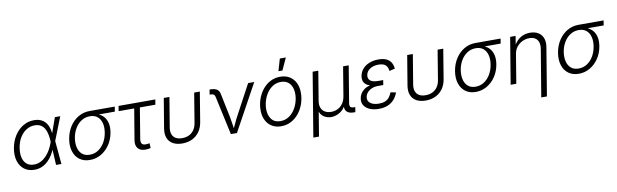

<svg xmlns="http://www.w3.org/2000/svg" viewBox="-54 -1378 7081 2204"><g transform="rotate(-10 3487.0 -276.5)"><path d="M244.1 11.7Q173.3 11.7 125.7 -24.4Q78.1 -60.5 58.3 -124Q38.6 -187.5 52.2 -269.5Q66.4 -352.5 106.7 -415.5Q147 -478.5 205.8 -514.2Q264.6 -549.8 334.5 -549.8Q385.3 -549.8 419.9 -532Q454.6 -514.2 475.8 -483.9Q497.1 -453.6 506.3 -416.3Q515.6 -378.9 516.1 -339.8H539.1L533.7 -272.9L558.6 0H496.1L481 -282.2Q479 -319.8 471.9 -356.9Q464.8 -394 448.7 -424.1Q432.6 -454.1 404.3 -472.2Q376 -490.2 332 -490.2Q279.8 -490.2 235.4 -462.6Q190.9 -435.1 160.4 -385.3Q129.9 -335.4 118.7 -268.6Q107.9 -202.1 119.6 -152.6Q131.3 -103 164.1 -75.7Q196.8 -48.3 248.5 -48.3Q290.5 -48.3 325.9 -65.7Q361.3 -83 390.1 -112.8Q418.9 -142.6 440.7 -180.2Q462.4 -217.8 476.6 -258.8L578.1 -542.5H640.6L533.2 -270L517.1 -204.1H497.1Q481.4 -161.6 458 -122.8Q434.6 -84 403.3 -53.7Q372.1 -23.4 332.5 -5.9Q293 11.7 244.1 11.7Z M890.6 11.7Q819.3 11.7 771 -23.9Q722.7 -59.6 702.6 -122.3Q682.6 -185.1 695.8 -267.1Q710 -349.1 750.7 -411.1Q791.5 -473.1 851.3 -507.8Q911.1 -542.5 982.4 -542.5H1275.9L1266.6 -485.4H1037.6L974.1 -482.9Q918.9 -482.9 874.8 -454.1Q830.6 -425.3 801.8 -376.7Q772.9 -328.1 762.7 -267.6Q752.9 -207 764.4 -157.2Q775.9 -107.4 809.6 -77.6Q843.3 -47.9 898.9 -47.9Q954.6 -47.9 998.8 -77.4Q1043 -106.9 1072 -156.7Q1101.1 -206.5 1110.8 -267.6Q1121.1 -328.6 1108.9 -377.2Q1096.7 -425.8 1063 -454.3Q1029.3 -482.9 974.1 -482.9L976.6 -505.4Q1028.8 -505.4 1070.3 -489.3Q1111.8 -473.1 1138.7 -441.7Q1165.5 -410.2 1175.8 -364.5Q1186 -318.8 1176.3 -259.3Q1163.1 -180.7 1122.3 -119.6Q1081.5 -58.6 1021.5 -23.4Q961.4 11.7 890.6 11.7Z M1548.3 4.9Q1483.9 8.8 1452.9 -25.6Q1421.9 -60.1 1432.1 -123L1492.2 -482.9H1310.5L1320.3 -542.5H1748.5L1738.8 -482.9H1558.1L1499.5 -127.4Q1492.7 -88.4 1507.1 -69.6Q1521.5 -50.8 1559.1 -54.2Q1566.4 -54.2 1576.9 -55.9Q1587.4 -57.6 1596.2 -59.1L1599.1 -2.4Q1588.4 0.5 1575.2 2.4Q1562 4.4 1548.3 4.9Z M1967.3 9.3Q1903.3 9.3 1859.6 -15.1Q1815.9 -39.6 1797.6 -85.2Q1779.3 -130.9 1789.6 -195.3L1847.2 -542.5H1913.1L1856 -198.2Q1848.1 -150.4 1860.4 -117.7Q1872.6 -85 1902.1 -68.1Q1931.6 -51.3 1976.1 -51.3Q2021 -51.3 2056.2 -68.1Q2091.3 -85 2114.3 -117.7Q2137.2 -150.4 2145 -198.2L2201.7 -542.5H2267.6L2210.4 -195.3Q2199.7 -131.3 2167 -85.7Q2134.3 -40 2083.3 -15.4Q2032.2 9.3 1967.3 9.3Z M2533.7 0 2435.5 -452.6Q2431.2 -472.2 2419.2 -480.2Q2407.2 -488.3 2384.3 -488.3H2372.1L2381.3 -545.9H2394.5Q2439.9 -545.9 2466.3 -528.8Q2492.7 -511.7 2499.5 -476.6L2556.2 -202.6Q2565.4 -157.7 2571.3 -112.5Q2577.1 -67.4 2584 -24.9H2562Q2583.5 -67.9 2603.8 -112.8Q2624 -157.7 2648.4 -202.6L2830.6 -542.5H2901.9L2604.5 0Z M3119.6 11.7Q3057.1 11.7 3011.7 -16.1Q2966.3 -43.9 2941.7 -94Q2917 -144 2917 -210.4Q2917 -273.9 2937.3 -334.7Q2957.5 -395.5 2995.4 -444.1Q3033.2 -492.7 3086.2 -521.5Q3139.2 -550.3 3204.6 -550.3Q3267.1 -550.3 3312.7 -522.5Q3358.4 -494.6 3383.1 -444.6Q3407.7 -394.5 3407.7 -328.1Q3407.7 -263.7 3387.2 -202.9Q3366.7 -142.1 3328.6 -93.8Q3290.5 -45.4 3237.5 -16.8Q3184.6 11.7 3119.6 11.7ZM3121.1 -47.9Q3172.9 -47.9 3213.9 -72.8Q3254.9 -97.7 3283.2 -138.4Q3311.5 -179.2 3326.7 -228.5Q3341.8 -277.8 3341.8 -326.7Q3341.8 -374 3326.2 -410.9Q3310.5 -447.8 3279.8 -469Q3249 -490.2 3202.6 -490.2Q3151.9 -490.2 3111.3 -466.1Q3070.8 -441.9 3042 -401.1Q3013.2 -360.4 2997.8 -310.8Q2982.4 -261.2 2982.4 -210.9Q2982.4 -140.1 3017.3 -94Q3052.2 -47.9 3121.1 -47.9ZM3196.8 -616.2 3237.8 -756.8H3308.1L3243.2 -616.2Z M3459 204.1 3582.5 -542.5H3648.4L3592.3 -203.1Q3584 -152.8 3597.9 -119.1Q3611.8 -85.4 3641.8 -68.4Q3671.9 -51.3 3712.9 -51.3Q3754.9 -51.3 3789.8 -68.6Q3824.7 -85.9 3848.9 -119.9Q3873 -153.8 3881.3 -203.1L3937.5 -542.5H4002.9L3932.1 -114.3Q3927.2 -83 3938.2 -70.3Q3949.2 -57.6 3980.5 -57.6H3994.1L3984.4 0H3968.8Q3909.2 0 3883.8 -28.6Q3858.4 -57.1 3867.7 -113.8L3877.9 -174.3H3897Q3888.2 -121.1 3866.5 -85.7Q3844.7 -50.3 3816.2 -30Q3787.6 -9.8 3758.1 -1Q3728.5 7.8 3703.6 7.8Q3678.7 7.8 3651.6 -1Q3624.5 -9.8 3602.3 -30Q3580.1 -50.3 3569.8 -85.7Q3559.6 -121.1 3568.4 -174.3H3587.4L3524.9 204.1Z M4258.3 9.8Q4195.8 9.8 4151.6 -9.8Q4107.4 -29.3 4086.2 -64Q4064.9 -98.6 4072.8 -144.5Q4077.1 -171.9 4092.3 -197.5Q4107.4 -223.1 4134.5 -242.9Q4161.6 -262.7 4202.1 -274.4Q4242.7 -286.1 4297.9 -286.1H4359.9L4354.5 -251H4293.9Q4253.9 -251 4221.4 -237.8Q4189 -224.6 4168.5 -201.4Q4147.9 -178.2 4142.6 -148.4Q4134.8 -104 4169.7 -76.7Q4204.6 -49.3 4270.5 -49.3Q4314 -49.3 4342.8 -61.8Q4371.6 -74.2 4390.1 -97.7Q4408.7 -121.1 4421.4 -154.3L4483.9 -141.6Q4466.8 -95.2 4436.8 -61Q4406.7 -26.9 4362.5 -8.5Q4318.4 9.8 4258.3 9.8ZM4294.9 -263.2Q4240.7 -263.2 4205.6 -273.4Q4170.4 -283.7 4151.6 -302Q4132.8 -320.3 4127.2 -344Q4121.6 -367.7 4126 -395Q4134.8 -442.9 4165.3 -477.5Q4195.8 -512.2 4243.4 -531Q4291 -549.8 4349.6 -549.8Q4405.3 -549.8 4440.9 -533.2Q4476.6 -516.6 4495.4 -486.1Q4514.2 -455.6 4517.6 -413.1L4452.1 -397.9Q4448.2 -443.4 4421.9 -467.3Q4395.5 -491.2 4340.3 -491.2Q4280.3 -491.2 4240 -464.4Q4199.7 -437.5 4192.9 -393.1Q4186.5 -353 4214.6 -330.1Q4242.7 -307.1 4303.7 -307.1H4363.3L4356.4 -263.2Z M4804.7 9.3Q4740.7 9.3 4697 -15.1Q4653.3 -39.6 4635 -85.2Q4616.7 -130.9 4627 -195.3L4684.6 -542.5H4750.5L4693.4 -198.2Q4685.5 -150.4 4697.8 -117.7Q4710 -85 4739.5 -68.1Q4769 -51.3 4813.5 -51.3Q4858.4 -51.3 4893.6 -68.1Q4928.7 -85 4951.7 -117.7Q4974.6 -150.4 4982.4 -198.2L5039.1 -542.5H5105L5047.9 -195.3Q5037.1 -131.3 5004.4 -85.7Q4971.7 -40 4920.7 -15.4Q4869.6 9.3 4804.7 9.3Z M5388.2 11.7Q5316.9 11.7 5268.6 -23.9Q5220.2 -59.6 5200.2 -122.3Q5180.2 -185.1 5193.4 -267.1Q5207.5 -349.1 5248.3 -411.1Q5289.1 -473.1 5348.9 -507.8Q5408.7 -542.5 5480 -542.5H5773.4L5764.2 -485.4H5535.2L5471.7 -482.9Q5416.5 -482.9 5372.3 -454.1Q5328.1 -425.3 5299.3 -376.7Q5270.5 -328.1 5260.3 -267.6Q5250.5 -207 5262 -157.2Q5273.4 -107.4 5307.1 -77.6Q5340.8 -47.9 5396.5 -47.9Q5452.1 -47.9 5496.3 -77.4Q5540.5 -106.9 5569.6 -156.7Q5598.6 -206.5 5608.4 -267.6Q5618.7 -328.6 5606.4 -377.2Q5594.2 -425.8 5560.5 -454.3Q5526.9 -482.9 5471.7 -482.9L5474.1 -505.4Q5526.4 -505.4 5567.9 -489.3Q5609.4 -473.1 5636.2 -441.7Q5663.1 -410.2 5673.3 -364.5Q5683.6 -318.8 5673.8 -259.3Q5660.6 -180.7 5619.9 -119.6Q5579.1 -58.6 5519 -23.4Q5459 11.7 5388.2 11.7Z M5916.5 -337.4 5860.8 0H5794.9L5884.8 -542.5H5948.2L5927.7 -416H5916.5Q5939.9 -463.4 5970.7 -492.9Q6001.5 -522.5 6038.1 -536.1Q6074.7 -549.8 6115.7 -549.8Q6170.9 -549.8 6210.2 -526.9Q6249.5 -503.9 6267.1 -459.5Q6284.7 -415 6273.4 -350.1L6181.6 204.1H6115.7L6207 -345.2Q6218.3 -413.1 6189.5 -451.4Q6160.6 -489.7 6098.1 -489.7Q6055.7 -489.7 6017.1 -471.4Q5978.5 -453.1 5951.4 -419.2Q5924.3 -385.3 5916.5 -337.4Z M6588.9 11.7Q6517.6 11.7 6469.2 -23.9Q6420.9 -59.6 6400.9 -122.3Q6380.9 -185.1 6394 -267.1Q6408.2 -349.1 6449 -411.1Q6489.7 -473.1 6549.6 -507.8Q6609.4 -542.5 6680.7 -542.5H6974.1L6964.8 -485.4H6735.8L6672.4 -482.9Q6617.2 -482.9 6573 -454.1Q6528.8 -425.3 6500 -376.7Q6471.2 -328.1 6460.9 -267.6Q6451.2 -207 6462.6 -157.2Q6474.1 -107.4 6507.8 -77.6Q6541.5 -47.9 6597.2 -47.9Q6652.8 -47.9 6697 -77.4Q6741.2 -106.9 6770.3 -156.7Q6799.3 -206.5 6809.1 -267.6Q6819.3 -328.6 6807.1 -377.2Q6794.9 -425.8 6761.2 -454.3Q6727.5 -482.9 6672.4 -482.9L6674.8 -505.4Q6727.1 -505.4 6768.6 -489.3Q6810.1 -473.1 6836.9 -441.7Q6863.8 -410.2 6874 -364.5Q6884.3 -318.8 6874.5 -259.3Q6861.3 -180.7 6820.6 -119.6Q6779.8 -58.6 6719.7 -23.4Q6659.7 11.7 6588.9 11.7Z"/></g></svg>

Font: Inter 16pt Light
Style: Italic
Weight: 300
Italic angle: -9.3988°
Version: Version 4.001;git-66647c0bb